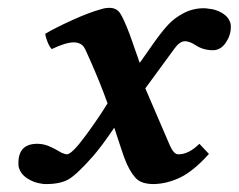

<svg xmlns="http://www.w3.org/2000/svg" viewBox="-20 -459 608 489"><path d="M196.8 -334Q190.4 -347.2 176.8 -350.1Q173.8 -351.1 168 -351.1Q147.5 -351.1 111.8 -334Q106 -339.8 101.1 -352.1Q96.2 -364.3 95.2 -373Q123 -389.2 165 -408.2Q207 -427.2 235.8 -435.1Q247.6 -439 258.8 -439Q276.4 -439 285.4 -426Q294.4 -413.1 310.1 -372.1L335.9 -298.8L359.9 -333Q362.3 -336.4 366.9 -343Q371.6 -349.6 374 -353Q393.6 -380.4 409.2 -397Q424.8 -413.6 448.2 -425.8Q471.7 -438 499 -438Q505.9 -438 509.8 -437Q530.3 -435.5 546.4 -425.5Q562.5 -415.5 566.9 -399.9Q567.9 -397 567.9 -390.1Q567.9 -369.1 554.9 -350.1Q542 -331.1 522 -331.1Q496.6 -331.1 476.1 -345.2Q461.9 -354 451.2 -354Q438 -354 424.8 -335.9L350.1 -233.9L412.1 -89.8Q422.4 -65.9 434.1 -65.9Q460.9 -65.9 487.8 -92.8Q491.7 -88.4 500 -79.8Q508.3 -71.3 512.2 -66.9Q472.7 -23.4 439.7 -7.3Q406.7 8.8 372.1 9.8Q343.8 9.8 330.1 -1.5Q316.4 -12.7 303.2 -41Q295.9 -57.6 290 -76.2L271 -133.8Q239.7 -87.4 216.8 -61Q175.8 -14.6 154.8 -2.4Q133.8 9.8 97.2 9.8Q89.8 9.8 85.9 8.8Q65.9 6.3 49.1 -4.9Q32.2 -16.1 27.8 -33.2Q26.9 -36.1 26.9 -43.9Q26.9 -92.8 75.2 -92.8Q93.3 -92.8 110.8 -84Q116.2 -82 137.2 -69.8Q147 -65.9 149.9 -65.9Q163.1 -65.9 198 -113.5Q232.9 -161.1 253.9 -195.8Q235.8 -246.6 209 -307.1Z"/></svg>

Font: Common Serif
Style: Bold Italic
Weight: 700
Italic angle: -12°
Designer: Philipp H. Poll, Khaled Hosny
Foundry: Stefan Peev, Context Ltd.
Version: Version 1.026